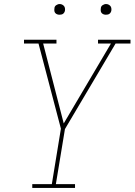

<svg xmlns="http://www.w3.org/2000/svg" viewBox="-20 -932 667 952"><path d="M352 0H140V-19H237L282 -294L171 -716H99V-735H260V-716H194L296 -320L530 -716H466V-735H627V-716H553L302 -292L257 -19H352ZM505 -859Q499 -859 493.5 -861Q488 -863 484 -867.5Q480 -872 479.5 -878.5Q479 -885 480 -891Q480 -896 482.5 -900Q485 -904 489 -906.5Q493 -909 497 -910.5Q501 -912 506 -912Q512 -912 517.5 -909.5Q523 -907 527 -902.5Q531 -898 532 -891.5Q533 -885 532 -879Q531 -874 528.5 -870Q526 -866 522.5 -863.5Q519 -861 514.5 -860Q510 -859 505 -859ZM275 -859Q269 -859 263.5 -861Q258 -863 254 -867.5Q250 -872 249.5 -878.5Q249 -885 250 -891Q250 -896 252.5 -900Q255 -904 259 -906.5Q263 -909 267 -910.5Q271 -912 276 -912Q282 -912 287.5 -909.5Q293 -907 297 -902.5Q301 -898 302 -891.5Q303 -885 302 -879Q301 -874 298.5 -870Q296 -866 292.5 -863.5Q289 -861 284.5 -860Q280 -859 275 -859Z"/></svg>

Font: Iosevka HT Thin Extended
Style: Italic
Weight: 100
Width: 7
Italic angle: -9°
Monospace: yes
Designer: Belleve Invis
Foundry: Belleve Invis
Version: Version 32.3.0; ttfautohint (v1.8.4)